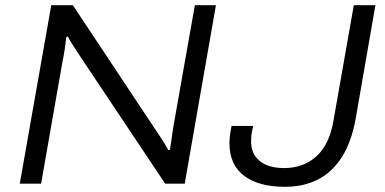

<svg xmlns="http://www.w3.org/2000/svg" viewBox="-20 -706 1478 738"><path d="M56 0 177 -686H260L576 -210Q583 -200 592.5 -185.5Q602 -171 611.5 -156Q621 -141 627 -129L633 -130Q636 -148 639.5 -172Q643 -196 646 -217L729 -686H810L690 0H615L295 -479Q283 -497 266.5 -522.5Q250 -548 241 -565L235 -564Q233 -546 229 -518.5Q225 -491 220 -468L138 0ZM1075 12Q974 12 918 -30.5Q862 -73 862 -155Q862 -167 863.5 -181.5Q865 -196 870 -222H953Q947 -195 946 -183Q945 -171 945 -164Q945 -114 978.5 -87Q1012 -60 1072 -60Q1146 -60 1195.5 -104.5Q1245 -149 1261 -238L1340 -686H1423L1347 -249Q1331 -161 1294.5 -103Q1258 -45 1203 -16.5Q1148 12 1075 12Z"/></svg>

Font: Archivo SemiExpanded Light
Style: Italic
Weight: 300
Width: 6
Italic angle: -10°
Designer: Hector Gatti
Foundry: Omnibus-Type
Version: Version 2.001